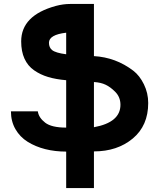

<svg xmlns="http://www.w3.org/2000/svg" viewBox="-20 -749 803 969"><path d="M314 -584Q227.1 -573.7 227.1 -533.2Q227.1 -508.8 243.2 -496.1Q261.2 -481.9 314 -475.1ZM314 -344.2Q262.2 -348.6 222.9 -360.4Q183.6 -372.1 151.9 -394.3Q120.1 -416.5 103.5 -453.1Q86.9 -489.7 86.9 -540Q86.9 -671.4 262.2 -719.2Q299.3 -729 334 -729H454.1V-465.8Q564.5 -459.5 652.8 -392.1Q684.6 -367.7 706.3 -323.5Q728 -279.3 728 -229Q728 -114.7 649.9 -49.8Q571.8 15.1 454.1 15.1V200.2H314V16.1Q257.8 16.1 208.5 3.7Q159.2 -8.8 119.9 -33.2Q80.6 -57.6 57.9 -97.2Q35.2 -136.7 35.2 -187H170.9Q175.3 -155.3 208 -129.9Q240.2 -105 314 -105ZM454.1 -335V-106.9Q587.9 -131.3 587.9 -220.2Q587.9 -259.3 561 -286.1Q537.6 -309.6 513.2 -321.3Q488.8 -333 454.1 -335Z"/></svg>

Font: Miedinger*
Style: Bold
Weight: 700
Version: Version 001.000